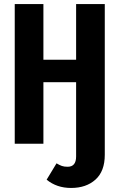

<svg xmlns="http://www.w3.org/2000/svg" viewBox="-20 -712 583 951"><path d="M499 -692V55Q499 136 453 177.5Q407 219 332 219Q261 219 211 178L260 97Q275 106 286.5 110Q298 114 315 114Q357 114 357 63V-305H195V0H53V-692H195V-416H357V-692Z"/></svg>

Font: Fira Sans Extra Condensed SemiBold
Style: Regular
Weight: 600
Width: 1
Designer: Carrois Corporate & Edenspiekermann AG
Foundry: Carrois Corporate GbR & Edenspiekermann AG
Version: Version 4.203